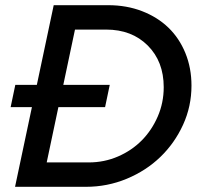

<svg xmlns="http://www.w3.org/2000/svg" viewBox="-20 -720 775 740"><path d="M38 0 103 -307H21L39 -393H122L187 -700H397Q468 -700 527.5 -677Q587 -654 629 -613.5Q671 -573 694.5 -515.5Q718 -458 718 -390Q718 -310 685.5 -239Q653 -168 598 -115Q543 -62 468.5 -31Q394 0 311 0ZM389 -606H269L224 -393H403L385 -307H205L160 -94H322Q382 -94 435 -117Q488 -140 526.5 -179Q565 -218 588 -271Q611 -324 611 -384Q611 -483 549.5 -544.5Q488 -606 389 -606Z"/></svg>

Font: Red Hat Display Medium
Style: Italic
Weight: 500
Italic angle: -12°
Designer: Pentagram / MCKL
Foundry: Pentagram / MCKL
Version: Version 1.003; Red Hat Display Medium Italic